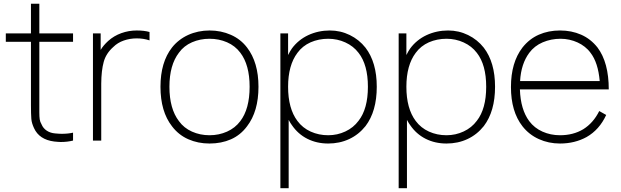

<svg xmlns="http://www.w3.org/2000/svg" viewBox="-20 -738 3258 1008"><path d="M186.5 -186.5V-148Q186.5 -125 188.5 -111.5Q190.5 -98 198 -85.5Q206.5 -64.5 225.5 -52Q244.5 -39.5 270 -37.5Q281.5 -36.5 290 -36Q298.5 -35.5 304 -35.5Q337 -35.5 363.5 -41.5V0Q333.5 7.5 299 7.5Q293.5 7.5 284.8 6.8Q276 6 264.5 5Q186 -5 158.5 -65.5Q153 -77.5 149.2 -89.5Q145.5 -101.5 144.5 -114Q143.5 -126.5 143 -144.5Q142.5 -162.5 142.5 -186.5V-518.5H10.5V-562.5H142.5V-718.5H186.5V-562.5H363.5V-518.5H186.5Z M765 -570V-526Q734 -536.5 698 -536.5Q662 -536.5 629.8 -525.2Q597.5 -514 575 -491.5Q536.5 -457.5 524.5 -413Q512 -368 511.5 -299V0H468V-562.5H508.5V-476Q515.5 -488 525.5 -499.8Q535.5 -511.5 548 -523Q578 -550 617 -564Q656 -578 698 -578Q737.5 -578 765 -570Z M883 -75Q822.5 -152.5 822.5 -282.5Q822.5 -411 883 -488.5Q899.5 -509.5 921 -526.2Q942.5 -543 967.8 -554.5Q993 -566 1021.5 -572Q1050 -578 1080 -578Q1140.5 -578 1192 -555.2Q1243.5 -532.5 1277 -488.5Q1337 -410.5 1337 -282.5Q1337 -153 1277 -75Q1242.5 -28.5 1192.2 -6.5Q1142 15.5 1080 15.5Q1019.5 15.5 968.5 -7Q917.5 -29.5 883 -75ZM1241.5 -461.5Q1214.5 -497.5 1172 -516Q1129.5 -534.5 1080 -534.5Q1030.5 -534.5 988 -516Q945.5 -497.5 919.5 -461.5Q869.5 -396.5 869.5 -282.5Q869.5 -167 919.5 -102Q945.5 -66 988 -47Q1030.5 -28 1080 -28Q1129.5 -28 1172 -47Q1214.5 -66 1241.5 -102Q1290.5 -166 1290.5 -282.5Q1290.5 -397.5 1241.5 -461.5Z M1958 -282.5Q1958 -153.5 1899 -76Q1863 -31 1813 -7.8Q1763 15.5 1703 15.5Q1643 15.5 1593.8 -9.2Q1544.5 -34 1512.5 -81Q1509 -85 1505 -92Q1501 -99 1495.5 -108.5V250H1452V-562.5H1492.5V-449Q1503.5 -471 1512.5 -483.5Q1529 -506 1550.8 -523.8Q1572.5 -541.5 1598.2 -553.5Q1624 -565.5 1652.8 -571.8Q1681.5 -578 1711.5 -578Q1767.5 -578 1816.5 -554Q1865.5 -530 1899 -487.5Q1958 -410.5 1958 -282.5ZM1911.5 -282.5Q1911.5 -398 1862.5 -460.5Q1835.5 -496 1793.2 -515.2Q1751 -534.5 1703 -534.5Q1678.5 -534.5 1655 -529.8Q1631.5 -525 1610.5 -515.8Q1589.5 -506.5 1572 -492.5Q1554.5 -478.5 1541.5 -460.5Q1492.5 -395.5 1492.5 -282.5Q1492.5 -168 1541.5 -103Q1568.5 -66.5 1611 -47.2Q1653.5 -28 1703 -28Q1751 -28 1793.2 -47.8Q1835.5 -67.5 1862.5 -104Q1911.5 -166.5 1911.5 -282.5Z M2579 -282.5Q2579 -153.5 2520 -76Q2484 -31 2434 -7.8Q2384 15.5 2324 15.5Q2264 15.5 2214.8 -9.2Q2165.5 -34 2133.5 -81Q2130 -85 2126 -92Q2122 -99 2116.5 -108.5V250H2073V-562.5H2113.5V-449Q2124.5 -471 2133.5 -483.5Q2150 -506 2171.8 -523.8Q2193.5 -541.5 2219.2 -553.5Q2245 -565.5 2273.8 -571.8Q2302.5 -578 2332.5 -578Q2388.5 -578 2437.5 -554Q2486.5 -530 2520 -487.5Q2579 -410.5 2579 -282.5ZM2532.5 -282.5Q2532.5 -398 2483.5 -460.5Q2456.5 -496 2414.2 -515.2Q2372 -534.5 2324 -534.5Q2299.5 -534.5 2276 -529.8Q2252.5 -525 2231.5 -515.8Q2210.5 -506.5 2193 -492.5Q2175.5 -478.5 2162.5 -460.5Q2113.5 -395.5 2113.5 -282.5Q2113.5 -168 2162.5 -103Q2189.5 -66.5 2232 -47.2Q2274.5 -28 2324 -28Q2372 -28 2414.2 -47.8Q2456.5 -67.5 2483.5 -104Q2532.5 -166.5 2532.5 -282.5Z M3126 -155 3162.5 -134.5Q3127 -57 3059.5 -18.5Q2997.5 15.5 2920 15.5Q2860 15.5 2808.8 -7.8Q2757.5 -31 2723 -75Q2662.5 -152.5 2662.5 -281Q2662.5 -410 2723 -488.5Q2759 -534 2809.2 -556Q2859.5 -578 2920 -578Q2980.5 -578 3030.8 -556Q3081 -534 3117 -488.5Q3176 -410 3176 -268.5H2709.5Q2713 -163 2758.5 -102Q2785.5 -66 2828 -47Q2870.5 -28 2920 -28Q2989.5 -28 3042 -59.5Q3095 -92.5 3126 -155ZM2710.5 -312.5H3128.5Q3120 -409.5 3080.5 -460.5Q3067.5 -478.5 3050 -492.2Q3032.5 -506 3012.2 -515.2Q2992 -524.5 2969.2 -529.5Q2946.5 -534.5 2923 -534.5Q2873 -534.5 2829.2 -515.8Q2785.5 -497 2758.5 -460.5Q2715.5 -402.5 2710.5 -312.5Z"/></svg>

Font: Russisch Sans ExtraLight
Style: Regular
Weight: 200
Width: 4
Designer: Michael Sharanda (font) & Cristiano Sobral (main changes)
Foundry: Michael Sharanda
Version: Version 2.00;September 8, 2020;FontCreator 13.0.0.2681 64-bi